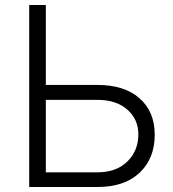

<svg xmlns="http://www.w3.org/2000/svg" viewBox="-20 -747 693 767"><path d="M163.1 -407.7H369.1Q477.1 -407.7 537.6 -354.2Q598.1 -300.8 598.1 -209Q598.1 -113.8 537.6 -56.9Q477.1 0 369.1 0H96.7V-727.1H163.1ZM163.1 -348.1V-58.6H369.1Q444.8 -58.6 488.8 -101.8Q532.7 -145 532.7 -210.4Q532.7 -270.5 488.5 -309.3Q444.3 -348.1 369.1 -348.1Z"/></svg>

Font: Interop Light
Style: Regular
Weight: 300
Designer: Rasmus Andersson, Google, Jang Haemin
Foundry: jhaemin
Version: Version 1.007